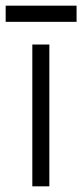

<svg xmlns="http://www.w3.org/2000/svg" viewBox="-35 -657 290 677"><path d="M79 -500H139V0H79ZM-15 -637H235V-580H-15Z"/></svg>

Font: Oak Sans Light
Style: Regular
Weight: 400
Designer: Erik Kennedy, Walven
Foundry: Erik Kennedy, Walven
Version: Version 1.100;Glyphs 3.1.2 (3151)